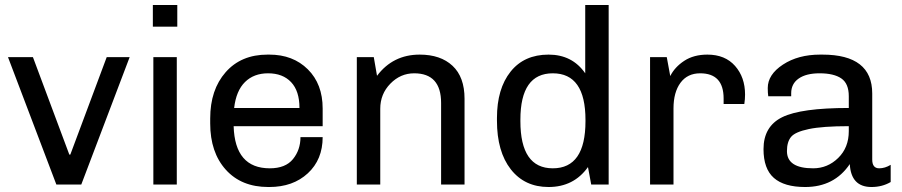

<svg xmlns="http://www.w3.org/2000/svg" viewBox="-20 -740 3619 770"><path d="M112 -511 258 -120H262L408 -511H500L306 0H206L12 -511Z M691 -720V-633H593V-720ZM595 -511H689V0H595Z M1060 -521Q1155 -521 1214.5 -462Q1274 -403 1274 -305V-234H917Q922 -65 1062 -65Q1125 -65 1155 -102Q1185 -139 1185 -190H1274Q1274 -100 1214.5 -45Q1155 10 1060 10H1056Q948 10 885.5 -59.5Q823 -129 823 -245V-265Q823 -380 885 -450.5Q947 -521 1053 -521ZM1055 -446Q998 -446 962.5 -411Q927 -376 919 -307H1181Q1181 -375 1147.5 -410.5Q1114 -446 1055 -446Z M1663 -521Q1747 -521 1795 -476Q1843 -431 1843 -344V0H1749V-327Q1749 -446 1641 -446Q1586 -446 1545.5 -404.5Q1505 -363 1505 -304V0H1411V-511H1479L1492 -436Q1556 -521 1663 -521Z M2180 -521Q2275 -521 2327 -446V-720H2421V0H2351L2338 -70Q2281 10 2180 10Q2084 10 2028.5 -61Q1973 -132 1973 -256V-267Q1973 -384 2027.5 -452.5Q2082 -521 2180 -521ZM2197 -446Q2067 -446 2067 -260V-254Q2067 -65 2197 -65Q2328 -65 2328 -254V-259Q2328 -446 2197 -446Z M2817 -521Q2888 -521 2928 -475.5Q2968 -430 2968 -361Q2968 -342 2965 -323H2882V-345Q2882 -446 2788 -446Q2737 -446 2709 -408Q2681 -370 2681 -305V0H2587V-511H2654L2668 -435Q2686 -471 2724 -496Q2762 -521 2817 -521Z M3278 -521Q3478 -521 3478 -365V-100Q3478 -65 3506 -65Q3529 -65 3552 -79V-10Q3518 10 3475 10Q3393 10 3388 -82Q3326 10 3209 10Q3125 10 3083.5 -26.5Q3042 -63 3042 -142Q3042 -233 3117 -270Q3192 -307 3384 -307V-354Q3384 -405 3354 -425.5Q3324 -446 3267 -446Q3213 -446 3183 -425Q3153 -404 3153 -366V-354H3061Q3059 -368 3059 -387Q3059 -441 3120 -481Q3181 -521 3269 -521ZM3384 -234Q3279 -234 3224 -222.5Q3169 -211 3152.5 -191Q3136 -171 3136 -134Q3136 -65 3241 -65Q3299 -65 3341.5 -106.5Q3384 -148 3384 -214Z"/></svg>

Font: Chivo
Style: Regular
Weight: 400
Designer: Hector Gatti
Foundry: Omnibus-Type
Version: Version 1.007;PS 001.007;hotconv 1.0.88;makeotf.lib2.5.64775